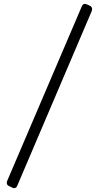

<svg xmlns="http://www.w3.org/2000/svg" viewBox="-20 -877 512 994"><path d="M457 -830Q457 -828 455 -820L70 83Q65 97 53 97Q49 97 43 94L28 87Q15 81 15 70Q15 64 17 60L403 -843Q408 -857 420 -857Q424 -857 430 -854L444 -848Q457 -842 457 -830Z"/></svg>

Font: Shippori Mincho B1 SemiBold
Style: Regular
Weight: 600
Designer: FONTDASU
Foundry: FONTDASU / Google Inc. / but / Adobe
Version: Version 3.110; ttfautohint (v1.8.3)